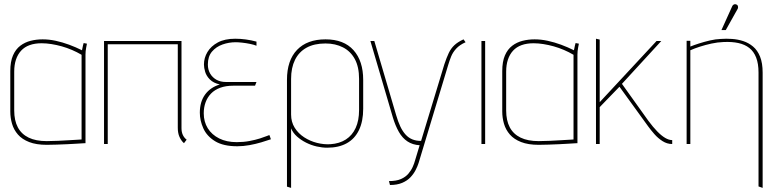

<svg xmlns="http://www.w3.org/2000/svg" viewBox="-20 -699 3759 932"><path d="M402 -487 386 -490Q386 -490 383 -479Q380 -468 378 -455Q348 -470 315.5 -482Q283 -494 250.5 -501Q218 -508 187 -508Q157 -508 129 -501Q101 -494 78.5 -477Q56 -460 43 -430Q30 -400 30 -354V-158Q30 -127 38.5 -98Q47 -69 67 -46Q87 -23 121.5 -9.5Q156 4 207 4Q229 4 255 3Q281 2 306 1Q331 0 351.5 -1.5Q372 -3 384 -3.5Q396 -4 395 -4V-434Q395 -451 398.5 -469Q402 -487 402 -487ZM49 -163V-351Q49 -384 57.5 -409.5Q66 -435 82.5 -453Q99 -471 124 -480Q149 -489 182 -489Q205 -489 230 -485Q255 -481 280 -474Q305 -467 329.5 -456.5Q354 -446 376 -433V-22Q377 -22 360.5 -21Q344 -20 318 -18.5Q292 -17 262.5 -15.5Q233 -14 207 -14Q154 -14 119 -31Q84 -48 66.5 -81Q49 -114 49 -163Z M861 -77V-500H485V0H503V-484H843V-79Q843 -66 845 -55Q847 -44 851 -35Q855 -26 860.5 -18Q866 -10 873 -4L886 -21Q874 -30 867.5 -44Q861 -58 861 -77Z M1225 -477V-497Q1199 -504 1173 -507.5Q1147 -511 1122 -511Q1071 -511 1037.5 -493Q1004 -475 987 -446.5Q970 -418 970 -386Q970 -370 976 -350Q982 -330 999 -313Q1016 -296 1047 -289Q1001 -275 975.5 -240Q950 -205 950 -152Q950 -114 967 -76Q984 -38 1024 -13.5Q1064 11 1132 11Q1161 11 1191 5.5Q1221 0 1248 -8Q1275 -16 1295 -23L1288 -43Q1288 -44 1276 -39Q1264 -34 1242 -27Q1220 -20 1191 -14.5Q1162 -9 1129 -9Q1080 -9 1044 -27Q1008 -45 988.5 -76.5Q969 -108 969 -149Q969 -178 978 -202.5Q987 -227 1004.5 -245Q1022 -263 1049 -273Q1076 -283 1112 -283H1218L1225 -301H1077Q1050 -301 1030.5 -312Q1011 -323 1000 -342Q989 -361 989 -386Q989 -425 1009 -448.5Q1029 -472 1060 -483Q1091 -494 1124 -494Q1136 -494 1155 -492Q1174 -490 1193.5 -486Q1213 -482 1225 -477Z M1743 -171V-311Q1743 -403 1696 -455.5Q1649 -508 1560 -508Q1471 -508 1422 -457Q1373 -406 1373 -311V207L1393 213V-76Q1402 -54 1421.5 -36.5Q1441 -19 1466 -6.5Q1491 6 1517.5 12Q1544 18 1568 18Q1624 18 1663 -3.5Q1702 -25 1722.5 -67.5Q1743 -110 1743 -171ZM1723 -316V-165Q1723 -114 1706.5 -78Q1690 -42 1659 -22Q1628 -2 1584 1Q1552 3 1518.5 -5.5Q1485 -14 1456.5 -32.5Q1428 -51 1410.5 -79Q1393 -107 1393 -143V-316Q1393 -370 1412 -408.5Q1431 -447 1468 -467.5Q1505 -488 1560 -488Q1608 -488 1645 -469Q1682 -450 1702.5 -412Q1723 -374 1723 -316Z M2240 -494 2230 -508Q2202 -495 2185.5 -479.5Q2169 -464 2158.5 -442Q2148 -420 2137 -387L2024 -15Q2000 -15 1981.5 -22.5Q1963 -30 1948.5 -46Q1934 -62 1923 -85.5Q1912 -109 1903 -140L1797 -500H1778L1887 -129Q1899 -89 1916 -59Q1933 -29 1958 -12.5Q1983 4 2017 6L1995 79Q1991 94 1983.5 111Q1976 128 1962.5 144Q1949 160 1926.5 170Q1904 180 1868 180L1873 199Q1908 199 1932.5 188.5Q1957 178 1972.5 161.5Q1988 145 1997.5 126.5Q2007 108 2012 92L2156 -385Q2162 -405 2170 -425Q2178 -445 2194.5 -463Q2211 -481 2240 -494Z M2317 0H2335V-500H2317Z M2790 -487 2774 -490Q2774 -490 2771 -479Q2768 -468 2766 -455Q2736 -470 2703.5 -482Q2671 -494 2638.5 -501Q2606 -508 2575 -508Q2545 -508 2517 -501Q2489 -494 2466.5 -477Q2444 -460 2431 -430Q2418 -400 2418 -354V-158Q2418 -127 2426.5 -98Q2435 -69 2455 -46Q2475 -23 2509.5 -9.5Q2544 4 2595 4Q2617 4 2643 3Q2669 2 2694 1Q2719 0 2739.5 -1.5Q2760 -3 2772 -3.5Q2784 -4 2783 -4V-434Q2783 -451 2786.5 -469Q2790 -487 2790 -487ZM2437 -163V-351Q2437 -384 2445.5 -409.5Q2454 -435 2470.5 -453Q2487 -471 2512 -480Q2537 -489 2570 -489Q2593 -489 2618 -485Q2643 -481 2668 -474Q2693 -467 2717.5 -456.5Q2742 -446 2764 -433V-22Q2765 -22 2748.5 -21Q2732 -20 2706 -18.5Q2680 -17 2650.5 -15.5Q2621 -14 2595 -14Q2542 -14 2507 -31Q2472 -48 2454.5 -81Q2437 -114 2437 -163Z M3127 -113 2999 -292 3190 -500H3167L2891 -203V-507L2873 -511V0H2891V-179L2987 -278L3126 -86Q3139 -68 3156.5 -48Q3174 -28 3196 -14Q3218 0 3242 0H3243V-19H3242Q3227 -19 3209 -29.5Q3191 -40 3170.5 -61Q3150 -82 3127 -113Z M3662 -347V206L3682 213V-346Q3682 -393 3669.5 -424Q3657 -455 3635.5 -473Q3614 -491 3588 -499.5Q3562 -508 3533.5 -510Q3505 -512 3479 -510Q3453 -509 3425.5 -502.5Q3398 -496 3373 -488Q3348 -480 3331 -473V-501H3313V0H3331V-455Q3351 -464 3377.5 -472.5Q3404 -481 3433.5 -487.5Q3463 -494 3492 -495Q3533 -497 3564.5 -490Q3596 -483 3617.5 -466Q3639 -449 3650.5 -419.5Q3662 -390 3662 -347ZM3559 -653Q3562 -657 3562.5 -661.5Q3563 -666 3561.5 -670.5Q3560 -675 3555 -677Q3551 -679 3547 -678.5Q3543 -678 3539.5 -675.5Q3536 -673 3534 -668L3482 -553H3503Z"/></svg>

Font: Advent Pro Thin
Style: Regular
Weight: 250
Version: Version 3.000